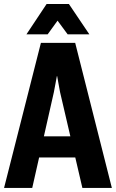

<svg xmlns="http://www.w3.org/2000/svg" viewBox="-35 -921 568 941"><path d="M-15.1 0H123L229 -469.2Q233.4 -489.7 237.1 -512.2Q240.7 -534.7 243.7 -547.9H245.1Q248 -534.7 251.5 -512.2Q254.9 -489.7 259.3 -469.7L368.7 0H513.2L333.5 -710.9H165.5ZM93.3 -149.4H402.3L381.8 -252.9H112.8ZM302.7 -901.4H193.4L94.7 -752.9H198.7L247.1 -819.8L296.4 -752.9H402.8Z"/></svg>

Font: Roboto Flex Super Cond Bold
Style: Regular
Weight: 700
Width: 3
Designer: Berlow after Robertson
Foundry: Google
Version: Version 3.000